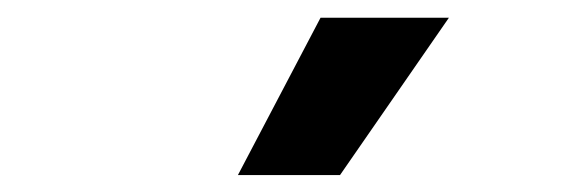

<svg xmlns="http://www.w3.org/2000/svg" viewBox="-20 -838 660 220"><path d="M494.4 -817.7H347.3L252.6 -637.4H369.6Z"/></svg>

Font: Monaspace Krypton Var ExLight
Style: Regular
Weight: 200
Designer: Riley Cran and the Lettermatic Team
Version: Version 1.200 (Monaspace Krypton Var)